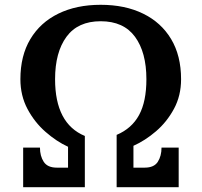

<svg xmlns="http://www.w3.org/2000/svg" viewBox="-20 -780 841 800"><path d="M653 -165H724.5V0H466V-218Q529 -244.5 559.5 -300.8Q590 -357 590 -450Q590 -562 542.5 -626.8Q495 -691.5 399.5 -691.5Q304.5 -691.5 257 -626.8Q209.5 -562 209.5 -450Q209.5 -265 333.5 -213.5V0H76.5V-165H146.5Q146.5 -130 162.2 -105.8Q178 -81.5 216.5 -81.5H263.5V-168.5Q215.5 -190.5 169.8 -230.5Q124 -270.5 94.5 -326Q65 -381.5 65 -450Q65 -548 106.5 -617.2Q148 -686.5 223.2 -723.2Q298.5 -760 399.5 -760Q501 -760 576.2 -723.2Q651.5 -686.5 693 -617.2Q734.5 -548 734.5 -450Q734.5 -381.5 705 -326.8Q675.5 -272 630 -233Q584.5 -194 536 -172.5V-81.5H583Q622 -81.5 637.5 -105.8Q653 -130 653 -165Z"/></svg>

Font: Besley* Narrow Semi
Style: Regular
Weight: 600
Width: 4
Designer: Owen Earl
Foundry: indestructible type*
Version: Version 3.000; ttfautohint (v1.8.3)